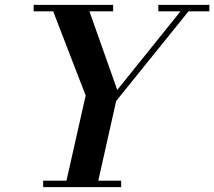

<svg xmlns="http://www.w3.org/2000/svg" viewBox="-20 -770 882 790"><path d="M247.5 0 332.5 -377 188.5 -750H338.5L462.5 -400L742.5 -748H775.5L458 -354.5L378.5 0ZM157.5 0V-26.5H478.5V0ZM118.5 -723.5V-750H445.5V-723.5ZM631.5 -723.5V-750H841.5V-723.5Z"/></svg>

Font: Bodoni Moda 9pt SemiBold
Style: Italic
Weight: 600
Italic angle: -13°
Designer: Owen Earl
Foundry: indestructible type
Version: Version 2.004